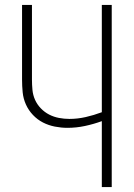

<svg xmlns="http://www.w3.org/2000/svg" viewBox="-20 -755 540 775"><path d="M391 0V-266Q358 -254 323 -246.5Q288 -239 252 -239Q227 -239 201.5 -244Q176 -249 153.5 -260.5Q131 -272 113 -291Q95 -310 84.5 -333.5Q74 -357 71.5 -382.5Q69 -408 69 -434V-735H109V-434Q109 -413 111 -392Q113 -371 121.5 -352Q130 -333 145 -317.5Q160 -302 178.5 -292.5Q197 -283 218 -279Q239 -275 260 -275Q293 -275 326 -282.5Q359 -290 391 -302V-735H431V0Z"/></svg>

Font: Iosevka Curly Extralight
Style: Regular
Weight: 200
Monospace: yes
Designer: Belleve Invis
Foundry: Belleve Invis
Version: Version 22.1.2; ttfautohint (v1.8.4)